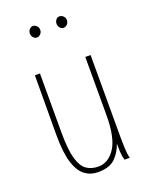

<svg xmlns="http://www.w3.org/2000/svg" viewBox="-127 -707 603 784"><g transform="rotate(-20 175.0 -315.0)"><path d="M162 11Q130 11 105.5 -7Q81 -25 67 -68.5Q53 -112 53 -191L54 -449H76V-191Q76 -117 87.5 -78Q99 -39 120 -24.5Q141 -10 171 -10Q215 -10 244 -54.5Q273 -99 273 -197V-449H296V-92Q296 -74 297 -46Q298 -18 303 0H280Q275 -17 274 -36.5Q273 -56 273 -72Q261 -37 236.5 -13Q212 11 162 11ZM115 -591Q106 -591 99.5 -598.5Q93 -606 93 -616Q93 -626 99.5 -633.5Q106 -641 115 -641Q123 -641 130.5 -634Q138 -627 138 -616Q138 -606 131 -598.5Q124 -591 115 -591ZM230 -591Q222 -591 215.5 -598.5Q209 -606 209 -616Q209 -626 215 -633.5Q221 -641 230 -641Q239 -641 246.5 -634Q254 -627 254 -616Q254 -606 247 -598.5Q240 -591 230 -591Z"/></g></svg>

Font: Inconsolata ExtraCondensed ExtraLight
Style: Regular
Weight: 200
Width: 2
Monospace: yes
Designer: Raph Levien, Cyreal, Brenton Simpson
Foundry: Raph Levien, Cyreal, Google
Version: Version 3.001; ttfautohint (v1.8.2.53-6de2)